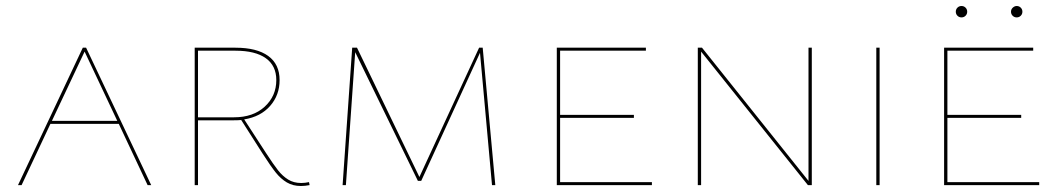

<svg xmlns="http://www.w3.org/2000/svg" viewBox="-20 -617 3532 640"><path d="M376 -204H148L52 0H40L256 -458H267L484 0H472ZM371 -214 262 -445 153 -214Z M1012 0Q997 3 983 3Q956 3 936 -9Q916 -21 899.5 -41.5Q883 -62 856 -104L784 -217Q776 -216 760 -216H640V0H629V-458H765Q836 -458 874 -430.5Q912 -403 912 -350Q912 -300 880.5 -264Q849 -228 794 -219L866 -108Q892 -68 907 -49Q922 -30 940.5 -18.5Q959 -7 984 -7Q997 -7 1010 -10ZM760 -226Q824 -226 862.5 -261.5Q901 -297 901 -350Q901 -398 866 -423Q831 -448 765 -448H640V-226Z M1620 0 1580 -441 1384 -14H1373L1164 -443L1133 0H1122L1154 -458H1170L1378 -27L1577 -458H1589L1631 0Z M2153 -10V0H1836V-458H2133V-448H1847V-234H2093V-224H1847V-10Z M2686 -458V0H2673L2317 -445V0H2306V-458H2320L2675 -14V-458Z M2901 -458H2912V0H2901Z M3166 -578Q3166 -586 3171.5 -591.5Q3177 -597 3185 -597Q3193 -597 3198.5 -591.5Q3204 -586 3204 -578Q3204 -570 3198.5 -564.5Q3193 -559 3185 -559Q3177 -559 3171.5 -564.5Q3166 -570 3166 -578ZM3350 -578Q3350 -586 3356 -591.5Q3362 -597 3369 -597Q3377 -597 3382.5 -591.5Q3388 -586 3388 -578Q3388 -570 3382.5 -564.5Q3377 -559 3369 -559Q3361 -559 3355.5 -564.5Q3350 -570 3350 -578ZM3444 -10V0H3127V-458H3424V-448H3138V-234H3384V-224H3138V-10Z"/></svg>

Font: Ysabeau SC Hairline
Style: Regular
Weight: 100
Designer: Christian Thalmann (Catharsis Fonts)
Version: Version 0.003